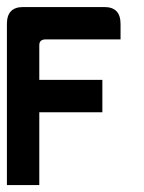

<svg xmlns="http://www.w3.org/2000/svg" viewBox="-20 -536 418 556"><path d="M93.8 -304.7H276.4V-210.9H93.8V0H0V-466.8Q0 -515.6 46.9 -515.6H282.2Q329.1 -515.6 329.1 -466.8V-421.9H112.3Q93.8 -421.9 93.8 -405.3Z"/></svg>

Font: Aswaq
Style: Regular
Weight: 400
Designer: Husham Jawad
Version: Version 1.000;November 3, 2021;FontCreator 14.0.0.2814 32-bi